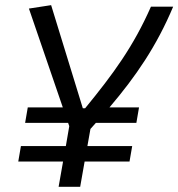

<svg xmlns="http://www.w3.org/2000/svg" viewBox="-20 -719 686 739"><path d="M76.7 -246.1H242.2L246.6 -233.4L233.4 -156.7H60.5L50.3 -97.2H222.7L205.6 0H288.6L305.7 -97.2H478.5L488.8 -156.7H316.4L328.1 -222.7C335 -230.5 342.3 -238.3 349.1 -246.1H504.9L515.1 -305.7H401.4C502.9 -424.8 583 -542 646.5 -693.4H561C493.2 -539.6 416 -434.6 307.6 -302.2H298.8L176.8 -699.2L91.3 -686L221.7 -305.7H86.9Z"/></svg>

Font: Cascadia Code SemiLight
Style: Italic
Weight: 350
Italic angle: -10°
Monospace: yes
Designer: Aaron Bell
Foundry: Saja Typeworks
Version: Version 2404.023